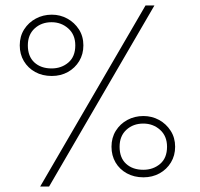

<svg xmlns="http://www.w3.org/2000/svg" viewBox="-20 -680 730 700"><path d="M510.5 -660H543L159 0H126.5ZM52 -514.5Q52 -547.5 68 -572.8Q84 -598 110.5 -612.2Q137 -626.5 169 -626.5Q199.5 -626.5 225.5 -612.2Q251.5 -598 267.8 -572.8Q284 -547.5 284 -514.5Q284 -482.5 268.8 -457.2Q253.5 -432 227.5 -417.5Q201.5 -403 169 -403Q134.5 -403 108.2 -417.5Q82 -432 67 -457.2Q52 -482.5 52 -514.5ZM81.5 -514.5Q81.5 -474.5 105.2 -452.5Q129 -430.5 168 -430.5Q204 -430.5 229.2 -452Q254.5 -473.5 254.5 -514.5Q254.5 -553.5 229 -576.2Q203.5 -599 168 -599Q131 -599 106.2 -576.2Q81.5 -553.5 81.5 -514.5ZM386.5 -145Q386.5 -178 402.2 -203.2Q418 -228.5 444.5 -242.8Q471 -257 503 -257Q533.5 -257 559.8 -242.8Q586 -228.5 602.2 -203.2Q618.5 -178 618.5 -145Q618.5 -113 603.2 -87.8Q588 -62.5 561.8 -48Q535.5 -33.5 503 -33.5Q469 -33.5 442.5 -48Q416 -62.5 401.2 -87.8Q386.5 -113 386.5 -145ZM416 -145Q416 -104.5 439.8 -82.8Q463.5 -61 502.5 -61Q538.5 -61 563.8 -82.5Q589 -104 589 -145Q589 -184 563.5 -206.8Q538 -229.5 502.5 -229.5Q465.5 -229.5 440.8 -206.8Q416 -184 416 -145Z"/></svg>

Font: League Spartan Extralight
Style: Regular
Weight: 200
Foundry: The League of Moveable Type
Version: Version 2.300; ttfautohint (v1.8.3)